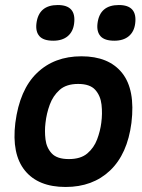

<svg xmlns="http://www.w3.org/2000/svg" viewBox="-20 -734 564 764"><path d="M125 -641Q134 -714 210 -714Q284 -714 275 -641Q271 -608 249.5 -590Q228 -572 192 -572Q153 -572 137 -590Q121 -608 125 -641ZM368 -641Q377 -714 453 -714Q527 -714 518 -641Q514 -608 492.5 -590Q471 -572 435 -572Q396 -572 380 -590Q364 -608 368 -641ZM41 -245Q58 -377 127 -443.5Q196 -510 304 -510Q413 -510 466 -443.5Q519 -377 503 -245Q487 -121 418 -55.5Q349 10 241 10Q132 10 79 -55.5Q26 -121 41 -245ZM254 -101Q301 -101 327.5 -123.5Q354 -146 366.5 -179.5Q379 -213 383 -245Q388 -282 384 -317.5Q380 -353 359 -376.5Q338 -400 291 -400Q244 -400 217.5 -376.5Q191 -353 178 -317.5Q165 -282 161 -245Q157 -213 161 -179.5Q165 -146 186 -123.5Q207 -101 254 -101Z"/></svg>

Font: Haskoy Bold
Style: Italic
Weight: 700
Designer: Ertekin Erdin
Foundry: Ertekin Erdin
Version: Version 2.000; ttfautohint (v1.8.4.7-5d5b)